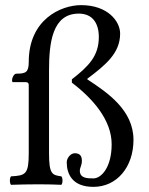

<svg xmlns="http://www.w3.org/2000/svg" viewBox="-20 -718 581 748"><path d="M92 -122C92 -39 80 -34 23 -31C17 -25 17 -4 23 2C53 1 92 0 132 0C166 0 196 1 219 2C225 -4 225 -25 219 -31C183 -36 171 -39 171 -122V-442C171 -550 183 -665 287 -665C340 -665 365 -628 365 -574C365 -501 327 -461 260 -409V-396C344 -332 415 -249 415 -156C415 -65 374 -23 344 -23C321 -23 291 -23 291 -53C291 -65 299 -74 299 -91C299 -111 291 -121 271 -121C255 -121 240 -102 240 -86C240 -42 260 10 344 10C436 10 500 -68 500 -173C500 -289 399 -357 320 -409V-411C390 -464 448 -510 448 -587C448 -635 400 -698 296 -698C217 -698 92 -642 92 -477C92 -436 80.1 -431 44 -431C31 -431 23 -404 29 -398H80C89 -398 92 -394 92 -386Z"/></svg>

Font: Libertinus Math
Style: Regular
Weight: 400
Designer: Philipp H. Poll
Foundry: Khaled Hosny
Version: Version 6.2